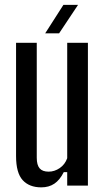

<svg xmlns="http://www.w3.org/2000/svg" viewBox="-20 -780 441 807"><path d="M153.5 7.5Q103 7.5 75.2 -23Q47.5 -53.5 47.5 -124V-600H134.5V-117Q134.5 -86.5 146.5 -72.5Q158.5 -58.5 184.5 -58.5Q209 -58.5 231 -73.5Q253 -88.5 262.5 -115V-600H349.5V0H262.5V-56.5H248Q231.5 -23.5 208.5 -8Q185.5 7.5 153.5 7.5ZM170 -640 246.5 -759.5H308L228.5 -640Z"/></svg>

Font: Big Shoulders Display Thin SemiBold
Style: Regular
Weight: 600
Version: Version 2.002